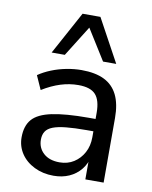

<svg xmlns="http://www.w3.org/2000/svg" viewBox="-85 -818 704 890"><g transform="rotate(10 266.5 -372.5)"><path d="M228 9Q178 9 137.5 -11Q97 -31 74.5 -65Q52 -99 52 -141Q52 -195 79 -226Q106 -257 170 -270.5Q234 -284 342 -284H389V-226H344Q286 -226 247 -222Q208 -218 185 -209Q162 -200 152 -184.5Q142 -169 142 -146Q142 -107 169.5 -82Q197 -57 245 -57Q283 -57 312 -75.5Q341 -94 358 -125.5Q375 -157 375 -198V-313Q375 -372 351 -398.5Q327 -425 270 -425Q228 -425 186.5 -412Q145 -399 101 -372L72 -437Q98 -455 131.5 -468.5Q165 -482 201.5 -489Q238 -496 272 -496Q337 -496 379 -475.5Q421 -455 442 -412.5Q463 -370 463 -304V0H377V-111H386Q378 -74 356 -47Q334 -20 301.5 -5.5Q269 9 228 9ZM121 -552 231 -754H315L425 -552H363L273 -696L183 -552Z"/></g></svg>

Font: Nunito Sans 12pt ExtraLight Medium
Style: Regular
Weight: 500
Version: Version 3.101;gftools[0.9.27]